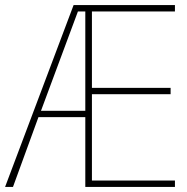

<svg xmlns="http://www.w3.org/2000/svg" viewBox="-21 -734 733 754"><path d="M666 0V-25H340V-364H649V-389H340V-689H666V-714H268L-1 0H30L130 -274H314V0ZM140 -299 285 -689H314V-299Z"/></svg>

Font: Noto Sans Gujarati SemiCondensed Thin
Style: Regular
Weight: 100
Width: 4
Designer: Jelle Bosma - Monotype Design Team, Universal Thirst
Foundry: Monotype Imaging Inc.
Version: Version 2.106